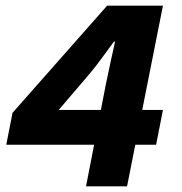

<svg xmlns="http://www.w3.org/2000/svg" viewBox="-20 -654 640 674"><path d="M282 0 352 -360Q360 -398 368.5 -438Q377 -478 384 -508H380Q359 -480 337 -449.5Q315 -419 292 -392L186 -268H552L528 -146H2L24 -258L356 -634H552L426 0Z"/></svg>

Font: Source Code Pro ExtraLight Black
Style: Italic
Weight: 900
Italic angle: -11°
Monospace: yes
Version: Version 1.016;hotconv 1.0.116;makeotfexe 2.5.65601